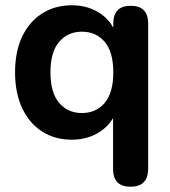

<svg xmlns="http://www.w3.org/2000/svg" viewBox="-20 -519 643 727"><path d="M290 -91Q344 -91 376.5 -129.5Q409 -168 409 -245Q409 -322 376.5 -360.5Q344 -399 290 -399Q237 -399 204 -360.5Q171 -322 171 -245Q171 -168 204 -129.5Q237 -91 290 -91ZM474 188Q408 188 408 120V-72Q387 -35 345.5 -12.5Q304 10 252 10Q188 10 139.5 -21Q91 -52 64 -109.5Q37 -167 37 -245Q37 -324 64 -380.5Q91 -437 139.5 -468Q188 -499 252 -499Q305 -499 346.5 -476Q388 -453 409 -414V-430Q409 -497 475 -497Q541 -497 541 -430V120Q541 188 474 188Z"/></svg>

Font: Chiron GoRound TC SB
Style: Regular
Weight: 500
Designer: Ryoko NISHIZUKA 西塚涼子 (kana, bopomofo & ideographs); Paul D. Hunt (Latin, Greek & Cyrillic); Sandoll Communications 산돌커뮤니
Foundry: Adobe
Version: Version 1.000;hotconv 1.1.1;makeotfexe 2.6.0